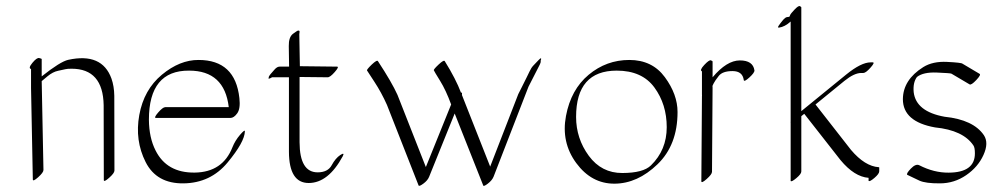

<svg xmlns="http://www.w3.org/2000/svg" viewBox="-20 -575 3277 634"><path d="M82.5 -284.2V-347.2Q72.3 -349.6 86.9 -367.4Q101.6 -385.3 109.6 -383.3Q117.7 -381.3 117.7 -379.9V-322.8Q179.2 -371.6 205.1 -377.4Q316.9 -401.9 348.1 -315.4Q356.9 -290.5 357.4 -258.8L357.9 -11.7Q357.9 -3.4 340.3 12.2Q322.8 27.8 322.8 19.5L322.3 -227.5Q320.3 -348.1 216.3 -348.1Q201.7 -348.1 195.6 -346.4Q189.5 -344.7 172.1 -341.3Q154.8 -337.9 136.7 -323Q118.7 -308.1 117.7 -307.1L123.5 -13.7Q123.5 -5.4 106 10.3Q88.4 25.9 88.4 17.6Z M493.7 -78.1Q530.8 -3.9 623 -5.1Q715.3 -6.3 747.6 -88.9Q756.3 -110.8 772.7 -129.9Q789.1 -148.9 788.6 -141.1Q787.6 -106 731.4 -38.3Q675.3 29.3 586.2 30.5Q497.1 31.7 460.9 -39.8Q424.8 -111.3 439.9 -195.1Q455.1 -278.8 514.4 -328.1Q573.7 -377.4 635.7 -377Q756.8 -377 770.5 -251Q774.4 -216.3 763.4 -200.9Q752.4 -185.5 740.7 -185.5H495.1Q486.8 -185.5 502.2 -203.4Q517.6 -221.2 525.9 -221.2H735.4Q721.2 -341.8 604.5 -341.8Q471.7 -342.8 471.7 -179.7Q472.2 -120.1 493.7 -78.1Z M934.6 -355Q934.1 -393.1 933.6 -422.9Q933.1 -452.6 947.5 -463.4Q961.9 -474.1 964.6 -474.1Q967.3 -474.1 968 -473.6Q968.8 -473.1 969 -471.9Q969.2 -470.7 969.2 -469.5Q969.2 -468.3 968.8 -466.1Q968.3 -463.9 968.3 -462.4L970.2 -356.4L1092.8 -355Q1101.1 -355 1085.4 -337.2Q1069.8 -319.3 1061.5 -319.8Q1015.6 -320.3 969.2 -320.8V-105Q969.7 -5.9 1028.8 -5.9Q1062.5 -5.9 1075.2 -29.3Q1087.9 -52.7 1103.5 -63Q1119.1 -73.2 1111.8 -59.1Q1064 29.3 999.3 29.3Q934.6 29.3 934.1 -73.7V-319.8H878.4Q865.7 -312.5 866.7 -316.9L867.2 -318.4Q867.2 -323.2 872.8 -329.6Q878.4 -335.9 886.7 -345.5Q895 -355 903.3 -355Z M1691.4 -264.2Q1691.9 -265.1 1702.1 -285.4Q1712.4 -305.7 1719.5 -320.3Q1726.6 -335 1728.5 -338.9Q1734.4 -351.6 1741.2 -358.6Q1748 -365.7 1757.8 -376Q1771 -390.1 1765.1 -373.5Q1767.6 -371.1 1759 -355Q1750.5 -338.9 1725.1 -288.6L1609.9 8.3Q1605 20.5 1591.1 31.2Q1577.1 42 1575.7 37.6L1481.4 -200.2L1397 8.8Q1392.1 21 1378.2 31.2Q1364.3 41.5 1362.3 37.6L1257.8 -228.5Q1239.3 -270 1216.3 -304.9Q1193.4 -339.8 1191.9 -342.3Q1190.4 -345.2 1207.5 -361.8Q1225.1 -378.4 1228 -373Q1273.9 -303.2 1292.5 -261.7L1386.2 -23.4L1469.7 -230Q1452.6 -276.9 1433.1 -308.3Q1413.6 -339.8 1412.6 -342.8Q1411.1 -345.7 1428.2 -361.8Q1445.8 -378.4 1448.7 -373Q1485.4 -314 1502.4 -268.6Q1505.9 -270.5 1505.6 -267.1Q1505.4 -263.7 1505.4 -261.2L1598.6 -24.9Z M2217.3 -205.1Q2217.3 -96.2 2151.1 -32.5Q2085 31.2 2009 31.5Q1933.1 31.7 1882.8 -36.6Q1832.5 -105 1848.9 -192.1Q1865.2 -279.3 1923.8 -328.1Q1982.4 -377 2058.1 -377Q2133.8 -377 2175.5 -320.1Q2217.3 -263.2 2217.3 -205.1ZM2016.6 -341.8Q1882.3 -341.8 1882.3 -189Q1882.3 -117.7 1924.3 -60.5Q1966.3 -3.4 2035.2 -3.7Q2104 -3.9 2129.4 -28.8Q2181.6 -79.6 2181.6 -155Q2181.6 -230.5 2140.9 -286.1Q2100.1 -341.8 2016.6 -341.8Z M2333 -319.8Q2379.9 -375.5 2423.1 -375.5Q2466.3 -375.5 2471.2 -342.8Q2472.2 -335.4 2454.6 -319.3Q2437 -303.2 2436 -310.5Q2432.1 -340.3 2398.9 -340.3Q2365.7 -340.3 2353.3 -324.2Q2340.8 -308.1 2336.9 -300.3Q2332 -291 2332.5 -290Q2333 -289.1 2333 -288.6L2331.1 -7.8Q2331.1 0.5 2313.5 16.1Q2295.9 31.7 2295.9 23.4L2297.9 -257.3Q2297.9 -258.3 2298.1 -260.3Q2298.3 -262.2 2297.9 -263.2V-339.4Q2289.1 -342.8 2305.4 -360.4Q2321.8 -377.9 2327.4 -375.7Q2333 -373.5 2333 -372.1Z M2590.8 -169.9Q2590.3 -171.4 2590.8 -173.8V-503.9Q2571.3 -486.3 2552.7 -483.9Q2546.4 -482.9 2551.3 -490.2Q2556.2 -497.6 2564.7 -507.8Q2573.2 -518.1 2579.1 -518.6Q2585 -519 2586.9 -520Q2587.9 -522 2589.4 -525.9Q2590.8 -529.8 2603.8 -543.5Q2616.7 -557.1 2621.3 -554.7Q2626 -552.2 2626 -550.8V-208L2773.9 -328.6Q2823.7 -369.1 2855 -369.1H2861.8Q2870.1 -369.1 2854.5 -351.6Q2838.9 -334 2830.6 -334H2823.7Q2800.8 -334 2768.6 -308.1L2672.9 -230L2790 -80.1Q2835.9 -25.9 2881.8 -22.9Q2883.8 -22.9 2883.3 -21V-9.3Q2883.3 -1 2867.2 12.7Q2851.1 26.4 2848.1 22V12.2Q2801.3 8.8 2755.4 -46.4L2635.7 -199.2L2626 -191.4V-8.8Q2626 -0.5 2609.6 13.2Q2593.3 26.9 2590.8 22.5Z M3015.6 -29.3Q3064 -4.4 3112.8 -4.9Q3199.2 -5.4 3199.2 -68.4Q3199.2 -87.9 3194.3 -94.7Q3160.6 -145 3067.4 -154.3Q2961.4 -173.3 2961.4 -247.6Q2961.9 -311.5 3028.8 -353.5Q3060.1 -373 3107.4 -370.6Q3154.8 -368.2 3158.2 -364.7L3214.8 -331.1Q3220.2 -328.1 3203.6 -310.5Q3187 -293 3181.6 -296.4L3124.5 -330.1Q3124 -330.1 3121.6 -331.8Q3119.1 -333.5 3074 -335.4Q3028.8 -337.4 3007.8 -320.8Q2994.1 -302.2 2997.1 -270.5Q3004.9 -206.5 3099.1 -189.5Q3194.3 -179.7 3229 -128.4Q3245.6 -103 3227.5 -63.2Q3209.5 -23.4 3170.4 3.4Q3131.3 30.3 3084 30.5Q3036.6 30.8 3016.1 21.5Q2995.6 12.2 2976.1 2.4Q2971.2 -1 2987.5 -18.1Q3003.9 -35.2 3015.6 -29.3Z"/></svg>

Font: ML-NILA05
Style: Regular
Weight: 400
Designer: CLT@C-DIT
Version: Version ML-NILA05 1.0